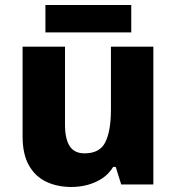

<svg xmlns="http://www.w3.org/2000/svg" viewBox="-20 -735 703 765"><path d="M591 -549V0H463L441 -70H431Q414 -42 387.5 -24.5Q361 -7 329.5 1.5Q298 10 264 10Q208 10 164 -11Q120 -32 95 -76.5Q70 -121 70 -191V-549H239V-238Q239 -182 257.5 -153Q276 -124 317 -124Q378 -124 400 -169Q422 -214 422 -299V-549ZM503 -715V-606H161V-715Z"/></svg>

Font: Noto Sans Cham ExtraBold
Style: Regular
Weight: 800
Version: Version 2.002